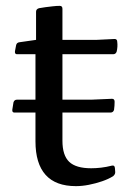

<svg xmlns="http://www.w3.org/2000/svg" viewBox="-20 -628 436 655"><path d="M29 -244Q21 -244 22 -254L26 -279Q29 -288 38 -288H293L362 -291Q371 -291 371 -281Q371 -274 370.5 -267Q370 -260 369 -253Q366 -244 357 -244ZM239 7Q170 7 135.5 -31.5Q101 -70 101 -146V-482L103 -492V-588Q103 -597 113 -600Q123 -602 135 -603.5Q147 -605 160 -606.5Q173 -608 184 -608Q193 -608 193 -598V-148Q193 -98 216 -76Q239 -54 291 -54Q307 -54 324.5 -56Q342 -58 362 -63Q371 -65 372 -55L373 -42Q374 -34 366 -27Q350 -17 328 -9.5Q306 -2 283 2.5Q260 7 239 7ZM38 -443Q30 -443 31 -453L35 -474Q37 -483 47 -484L103 -492H309L371 -495Q380 -495 380 -485Q381 -477 380.5 -468.5Q380 -460 378 -452Q375 -443 366 -443Z"/></svg>

Font: Hahmlet
Style: Regular
Weight: 400
Designer: Minjoo Ham & Mark Frömberg
Foundry: hypertype
Version: Version 1.001; ttfautohint (v1.8.3)